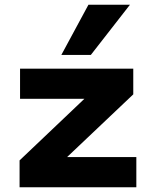

<svg xmlns="http://www.w3.org/2000/svg" viewBox="-20 -794 641 814"><path d="M63 0V-114L384 -419L383 -375H65V-503H545V-394L220 -86L221 -128H558V0ZM240 -561 355 -774H531L365 -561Z"/></svg>

Font: Nunito Sans 7pt SemiExpanded ExtraBold
Style: Regular
Weight: 800
Width: 6
Designer: Vernon Adams
Foundry: Vernon Adams
Version: Version 3.101;gftools[0.9.27]